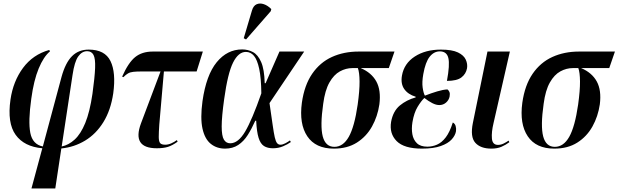

<svg xmlns="http://www.w3.org/2000/svg" viewBox="-20 -826 3479 1080"><path d="M157 234 218 8Q116 -1 68 -67.5Q20 -134 39 -266Q54 -369 109.5 -444Q165 -519 257 -545L261 -537Q225 -507 197.5 -440.5Q170 -374 156 -271Q138 -143 150.5 -78.5Q163 -14 221 -2L326 -393Q348 -473 385 -510Q422 -547 479 -547Q570 -547 601.5 -482.5Q633 -418 617 -301Q603 -206 561.5 -139Q520 -72 458.5 -35Q397 2 325 9L291 234ZM388 -404 327 -2Q366 -10 400 -41Q434 -72 459.5 -134Q485 -196 500 -298Q513 -392 515 -444Q517 -496 506 -517Q495 -538 470 -538Q441 -538 420 -508.5Q399 -479 388 -404Z M862 8Q721 8 773 -132L883 -424H778Q748 -424 730 -422Q712 -420 700 -413Q688 -406 674 -392L667 -395Q702 -474 740.5 -505Q779 -536 839 -536H1121L1086 -424H902L876 -125Q873 -81 873 -56Q873 -31 880.5 -21.5Q888 -12 909 -12Q926 -12 943 -19.5Q960 -27 975 -38L979 -29Q950 -8 925 0Q900 8 862 8Z M1246 10Q1199 10 1165.5 -17Q1132 -44 1119 -102.5Q1106 -161 1119 -257Q1140 -404 1199 -476Q1258 -548 1342 -548Q1375 -548 1403 -533Q1431 -518 1449 -477Q1467 -436 1469 -358H1474L1552 -536H1691L1496 -246Q1507 -171 1513.5 -124.5Q1520 -78 1525.5 -54Q1531 -30 1538.5 -21Q1546 -12 1557 -12Q1570 -12 1585 -20Q1600 -28 1611 -36L1616 -27Q1598 -14 1572 -3Q1546 8 1515 8Q1485 8 1465 -4.5Q1445 -17 1434.5 -51Q1424 -85 1421 -147H1416Q1396 -102 1373.5 -66.5Q1351 -31 1320 -10.5Q1289 10 1246 10ZM1275 -20Q1320 -20 1359 -86Q1398 -152 1450 -301Q1449 -388 1438 -439Q1427 -490 1408.5 -512Q1390 -534 1363 -534Q1321 -534 1291 -474Q1261 -414 1241 -269Q1227 -169 1227 -115Q1227 -61 1239.5 -40.5Q1252 -20 1275 -20ZM1364 -604 1351 -611 1397 -766Q1405 -794 1423.5 -802Q1442 -810 1464 -802.5Q1486 -795 1506 -775L1503 -763Z M1858 10Q1755 10 1708.5 -59.5Q1662 -129 1678 -248Q1692 -347 1736 -411Q1780 -475 1847 -505.5Q1914 -536 1997 -536H2199L2167 -443H2009Q2070 -417 2097 -367.5Q2124 -318 2114 -239Q2104 -171 2072.5 -114.5Q2041 -58 1987.5 -24Q1934 10 1858 10ZM1861 0Q1910 0 1942 -56.5Q1974 -113 1992 -238Q2003 -317 2002.5 -368Q2002 -419 1993 -443H1962Q1926 -443 1892 -424.5Q1858 -406 1833 -362Q1808 -318 1798 -242Q1780 -117 1795.5 -58.5Q1811 0 1861 0Z M2353 10Q2253 10 2211 -32.5Q2169 -75 2180 -141Q2191 -201 2229 -232.5Q2267 -264 2318 -278V-282Q2275 -295 2254 -325Q2233 -355 2241 -401Q2253 -469 2313 -508Q2373 -547 2460 -547Q2523 -547 2556 -531Q2589 -515 2600 -490.5Q2611 -466 2607 -442Q2601 -410 2575.5 -390.5Q2550 -371 2494 -371Q2511 -462 2502 -499.5Q2493 -537 2454 -537Q2421 -537 2397 -507Q2373 -477 2361 -409Q2353 -364 2357.5 -333Q2362 -302 2370 -288Q2406 -302 2439.5 -312Q2473 -322 2497 -323Q2504 -318 2508 -308.5Q2512 -299 2509 -283Q2505 -263 2489 -249Q2473 -235 2451 -235Q2433 -235 2411.5 -246Q2390 -257 2367 -275Q2349 -258 2329 -225Q2309 -192 2300 -139Q2294 -102 2299.5 -71Q2305 -40 2325 -20.5Q2345 -1 2384 -1Q2412 -1 2438.5 -12.5Q2465 -24 2487.5 -53.5Q2510 -83 2527 -137Q2539 -131 2543 -117Q2547 -103 2545 -88Q2541 -64 2520.5 -41.5Q2500 -19 2459 -4.5Q2418 10 2353 10Z M2744 10Q2683 10 2653.5 -23Q2624 -56 2640 -135L2722 -536H2848L2756 -133Q2744 -83 2747 -47Q2750 -11 2781 -11Q2797 -11 2811.5 -18Q2826 -25 2841 -35L2845 -26Q2825 -11 2801 -0.5Q2777 10 2744 10Z M3098 10Q2995 10 2948.5 -59.5Q2902 -129 2918 -248Q2932 -347 2976 -411Q3020 -475 3087 -505.5Q3154 -536 3237 -536H3439L3407 -443H3249Q3310 -417 3337 -367.5Q3364 -318 3354 -239Q3344 -171 3312.5 -114.5Q3281 -58 3227.5 -24Q3174 10 3098 10ZM3101 0Q3150 0 3182 -56.5Q3214 -113 3232 -238Q3243 -317 3242.5 -368Q3242 -419 3233 -443H3202Q3166 -443 3132 -424.5Q3098 -406 3073 -362Q3048 -318 3038 -242Q3020 -117 3035.5 -58.5Q3051 0 3101 0Z"/></svg>

Font: Noto Serif Display Condensed SemiBold
Style: Italic
Weight: 600
Width: 3
Italic angle: -12°
Designer: Monotype Design Team
Foundry: Monotype Imaging Inc.
Version: Version 2.009